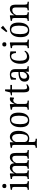

<svg xmlns="http://www.w3.org/2000/svg" viewBox="1858 -2579 920 4676"><g transform="rotate(-90 2318.0 -241.0)"><path d="M34 -28Q66 -29 80 -35.5Q94 -42 99 -56.5Q104 -71 104 -102V-349Q104 -375 99 -387Q94 -399 79.5 -404Q65 -409 34 -409V-439L158 -461L174 -456V-102Q174 -71 178.5 -56.5Q183 -42 197.5 -35.5Q212 -29 243 -28V4Q205 2 195 2Q149 0 140 0Q130 0 84 2Q74 2 34 4ZM178 -594Q178 -569 165.5 -557.5Q153 -546 126 -546Q100 -546 87.5 -557.5Q75 -569 75 -594Q75 -618 88 -631.5Q101 -645 126 -645Q152 -645 165 -631.5Q178 -618 178 -594Z M1001 -29V3L973 1Q922 -2 897 -2Q872 -2 822 1L792 3V-29Q823 -30 837.5 -36.5Q852 -43 856.5 -57.5Q861 -72 861 -104V-321Q861 -366 845.5 -384Q830 -402 799 -402Q762 -402 731.5 -375.5Q701 -349 684 -303V-104Q684 -73 689 -58Q694 -43 708.5 -36.5Q723 -30 754 -29V3L728 1Q676 -2 650 -2Q625 -2 574 1L546 3V-29Q577 -30 591 -36.5Q605 -43 610 -58Q615 -73 615 -104V-321Q615 -366 598.5 -384Q582 -402 551 -402Q515 -402 484.5 -376Q454 -350 437 -305V-104Q437 -72 441.5 -57.5Q446 -43 460.5 -36.5Q475 -30 506 -29V3L475 1Q427 -2 402 -2Q378 -2 330 1L297 3V-29Q329 -30 343 -36.5Q357 -43 362 -57.5Q367 -72 367 -104V-349Q367 -375 362 -387Q357 -399 342.5 -404Q328 -409 297 -409V-440L417 -461L433 -456V-348Q459 -403 495.5 -432Q532 -461 572 -461Q624 -461 650 -437.5Q676 -414 682 -352Q708 -405 744.5 -433Q781 -461 820 -461Q860 -461 884 -448Q908 -435 919.5 -402Q931 -369 931 -308V-104Q931 -73 936 -58Q941 -43 955.5 -36.5Q970 -30 1001 -29Z M1470 -249Q1470 -169 1446 -110Q1422 -51 1380 -19.5Q1338 12 1284 12Q1240 12 1197 -5V93Q1197 124 1202.5 139Q1208 154 1224.5 160Q1241 166 1278 167V199Q1236 197 1225 197Q1175 195 1165 195Q1154 195 1106 197L1057 199V167Q1088 166 1102.5 160Q1117 154 1122 139Q1127 124 1127 93V-349Q1127 -375 1122 -387Q1117 -399 1102.5 -404Q1088 -409 1057 -409V-441L1176 -461L1192 -456V-365Q1211 -409 1246 -435Q1281 -461 1319 -461Q1388 -461 1429 -407Q1470 -353 1470 -249ZM1395 -229Q1395 -320 1370 -363Q1345 -406 1300 -406Q1266 -406 1239.5 -382.5Q1213 -359 1197 -314V-114Q1197 -69 1223 -45Q1249 -21 1291 -21Q1350 -21 1372.5 -81Q1395 -141 1395 -229Z M1913 -248Q1913 -124 1863 -56Q1813 12 1721 12Q1638 12 1598 -41Q1558 -94 1558 -201Q1558 -326 1610 -393.5Q1662 -461 1759 -461Q1913 -461 1913 -248ZM1632 -209Q1632 -116 1656.5 -68.5Q1681 -21 1735 -21Q1790 -21 1814 -77Q1838 -133 1838 -241Q1838 -334 1813.5 -381Q1789 -428 1735 -428Q1680 -428 1656 -372.5Q1632 -317 1632 -209Z M2286 -454Q2283 -421 2281 -395.5Q2279 -370 2278 -362H2249Q2248 -369 2238.5 -374Q2229 -379 2217 -379Q2153 -379 2125 -283V-104Q2125 -72 2130.5 -57.5Q2136 -43 2152.5 -36.5Q2169 -30 2206 -29V3L2173 1Q2119 -2 2092 -2Q2066 -2 2016 1L1985 3V-29Q2017 -30 2031 -36.5Q2045 -43 2050 -57.5Q2055 -72 2055 -104V-349Q2055 -375 2050 -387Q2045 -399 2030.5 -404Q2016 -409 1985 -409V-440L2105 -461L2121 -456V-338Q2144 -393 2174.5 -427Q2205 -461 2248 -461Q2271 -461 2286 -454Z M2605 -39Q2551 12 2492 12Q2444 12 2426 -20Q2408 -52 2408 -109V-409H2335V-434L2405 -451L2437 -577H2479V-449H2587V-409H2479V-126Q2479 -87 2489 -64Q2499 -41 2526 -41Q2546 -41 2560 -45.5Q2574 -50 2594 -61Z M3042 -30V1Q3023 -1 2989 -1Q2965 -1 2909 3V-84Q2891 -41 2855.5 -14.5Q2820 12 2786 12Q2729 12 2698.5 -16.5Q2668 -45 2668 -104Q2668 -179 2725 -215Q2782 -251 2902 -251V-337Q2902 -385 2886.5 -407Q2871 -429 2834 -429Q2798 -429 2776 -399Q2754 -369 2754 -313H2715V-433Q2776 -461 2838 -461Q2903 -461 2937.5 -431Q2972 -401 2972 -332V-105Q2972 -73 2977 -58.5Q2982 -44 2996 -37.5Q3010 -31 3042 -30ZM2902 -135V-218Q2811 -218 2775.5 -191.5Q2740 -165 2740 -113Q2740 -79 2756 -61.5Q2772 -44 2800 -44Q2835 -44 2861.5 -67.5Q2888 -91 2902 -135Z M3405 -447V-312H3364Q3364 -366 3343 -397Q3322 -428 3286 -428Q3229 -428 3203 -374.5Q3177 -321 3177 -220Q3177 -132 3202 -88Q3227 -44 3280 -44Q3358 -44 3404 -105L3422 -93Q3397 -36 3352 -12Q3307 12 3265 12Q3186 12 3144.5 -42.5Q3103 -97 3103 -201Q3103 -323 3156 -392Q3209 -461 3306 -461Q3349 -461 3405 -447Z M3483 -28Q3515 -29 3529 -35.5Q3543 -42 3548 -56.5Q3553 -71 3553 -102V-349Q3553 -375 3548 -387Q3543 -399 3528.5 -404Q3514 -409 3483 -409V-439L3607 -461L3623 -456V-102Q3623 -71 3627.5 -56.5Q3632 -42 3646.5 -35.5Q3661 -29 3692 -28V4Q3654 2 3644 2Q3598 0 3589 0Q3579 0 3533 2Q3523 2 3483 4ZM3627 -594Q3627 -569 3614.5 -557.5Q3602 -546 3575 -546Q3549 -546 3536.5 -557.5Q3524 -569 3524 -594Q3524 -618 3537 -631.5Q3550 -645 3575 -645Q3601 -645 3614 -631.5Q3627 -618 3627 -594Z M4106 -248Q4106 -124 4056 -56Q4006 12 3914 12Q3831 12 3791 -41Q3751 -94 3751 -201Q3751 -326 3803 -393.5Q3855 -461 3952 -461Q4106 -461 4106 -248ZM3825 -209Q3825 -116 3849.5 -68.5Q3874 -21 3928 -21Q3983 -21 4007 -77Q4031 -133 4031 -241Q4031 -334 4006.5 -381Q3982 -428 3928 -428Q3873 -428 3849 -372.5Q3825 -317 3825 -209ZM4030 -628 3898 -522 3872 -547 3977 -681Z M4613 -29V3L4585 1Q4534 -2 4509 -2Q4484 -2 4434 1L4404 3V-29Q4435 -30 4449.5 -36.5Q4464 -43 4469 -58Q4474 -73 4474 -104V-321Q4474 -366 4457.5 -384Q4441 -402 4409 -402Q4370 -402 4338 -376Q4306 -350 4288 -305V-104Q4288 -72 4292.5 -57.5Q4297 -43 4311.5 -36.5Q4326 -30 4357 -29V3L4329 1Q4278 -2 4253 -2Q4228 -2 4178 1L4148 3V-29Q4180 -30 4194 -36.5Q4208 -43 4213 -57.5Q4218 -72 4218 -104V-349Q4218 -375 4213 -387Q4208 -399 4193.5 -404Q4179 -409 4148 -409V-440L4268 -461L4284 -456V-350Q4311 -404 4350.5 -432.5Q4390 -461 4432 -461Q4472 -461 4495.5 -448Q4519 -435 4531 -402Q4543 -369 4543 -308V-104Q4543 -73 4548 -58Q4553 -43 4567.5 -36.5Q4582 -30 4613 -29Z"/></g></svg>

Font: Gupter
Style: Regular
Weight: 400
Designer: Octavio Pardo
Version: Version 1.000